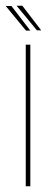

<svg xmlns="http://www.w3.org/2000/svg" viewBox="-22 -651 194 671"><path d="M68 0V-495H84V0ZM107 -545 36 -631H56L122 -545ZM69 -544 -2 -630H18L84 -544Z"/></svg>

Font: Alumni Sans Pinstripe
Style: Regular
Weight: 400
Designer: Robert E. Leuschke
Foundry: Robert E. Leuschke
Version: Version 1.010; ttfautohint (v1.8.4.7-5d5b)